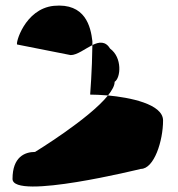

<svg xmlns="http://www.w3.org/2000/svg" viewBox="-20 -712 639 690"><path d="M25 -69C25 9 486 -105 486 -105C534 -105 566 -206 566 -279C566 -339 444 -362 368 -369C301 -285 106 -166 106 -166C69 -166 25 -148 25 -69ZM42 -552 234 -514C257 -514 286 -537 312 -550V-564C306 -616 287 -702 173 -691C68 -680 34 -552 42 -552ZM304 -372C320 -372 342 -371 368 -369C383 -388 392 -404 392 -418C414 -432 420 -505 376 -537C359 -565 336 -562 312 -550C311 -459 304 -372 304 -372Z"/></svg>

Font: Ampere
Style: SCCnd
Weight: 400
Version: Version 1